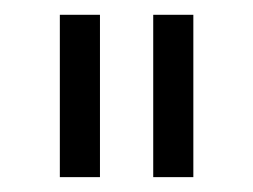

<svg xmlns="http://www.w3.org/2000/svg" viewBox="-20 -719 339 257"><path d="M60.1 -699.2H113.8V-481.9H60.1ZM185.1 -699.2H238.8V-481.9H185.1Z"/></svg>

Font: Montserrat arm Light
Style: Regular
Weight: 300
Designer: Julieta Ulanovsky
Foundry: Julieta Ulanovsky
Version: Version 6.000;PS 006.000;hotconv 1.0.88;makeotf.lib2.5.64775